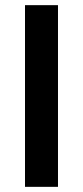

<svg xmlns="http://www.w3.org/2000/svg" viewBox="-20 -725 321 745"><path d="M77 0V-705H205V0Z"/></svg>

Font: Nunito Sans
Style: Bold
Weight: 700
Designer: Vernon Adams
Foundry: Vernon Adams
Version: Version 3.101; ttfautohint (v1.8.4.7-5d5b);gftools[0.9.27]